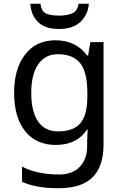

<svg xmlns="http://www.w3.org/2000/svg" viewBox="-20 -760 655 1020"><path d="M275 -546Q328 -546 370.5 -526Q413 -506 443 -465H448L460 -536H530V9Q530 124 471.5 182Q413 240 290 240Q172 240 97 206V125Q176 167 295 167Q364 167 403.5 126.5Q443 86 443 16V-5Q443 -17 444 -39.5Q445 -62 446 -71H442Q388 10 276 10Q172 10 113.5 -63Q55 -136 55 -267Q55 -395 113.5 -470.5Q172 -546 275 -546ZM287 -472Q220 -472 183 -418.5Q146 -365 146 -266Q146 -167 182.5 -114.5Q219 -62 289 -62Q370 -62 407 -105.5Q444 -149 444 -246V-267Q444 -377 406 -424.5Q368 -472 287 -472ZM452 -740Q447 -680 406.5 -643Q366 -606 294 -606Q220 -606 182.5 -642.5Q145 -679 141 -740H195Q200 -699 225 -688Q250 -677 296 -677Q335 -677 363.5 -689Q392 -701 397 -740Z"/></svg>

Font: Noto Sans Syriac Eastern
Style: Regular
Weight: 400
Designer: Patrick Giasson and the Monotype Design Team
Foundry: Monotype Imaging Inc.
Version: Version 3.001; ttfautohint (v1.8.4.7-5d5b)